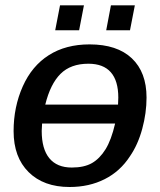

<svg xmlns="http://www.w3.org/2000/svg" viewBox="-20 -708 614 737"><path d="M542.5 -333.5Q542.5 -274.4 526.1 -213.9Q509.8 -153.3 479 -108.4Q441.4 -50.3 381.8 -20.3Q322.3 9.8 247.1 9.8Q147.5 9.8 89.8 -47.4Q32.2 -104.5 32.2 -204.6Q32.2 -297.4 67.4 -376.5Q102.5 -455.1 167.5 -496.3Q232.4 -537.6 323.7 -537.6Q429.7 -537.6 486.1 -484.1Q542.5 -430.7 542.5 -333.5ZM434.1 -333.5Q434.1 -397.9 405.3 -430.7Q376.5 -463.4 319.3 -463.4Q251.5 -463.4 212.4 -424.6Q173.3 -385.7 153.8 -306.6H433.1ZM140.1 -205.6Q140.1 -136.2 169.4 -100.6Q198.7 -64.9 255.4 -64.9Q303.2 -64.9 333 -82Q362.8 -99.1 385 -134.8Q407.2 -170.4 421.9 -233.9H141.6ZM497.6 -687.5 479 -591.8H387.7L405.8 -687.5ZM302.2 -687.5 283.7 -591.8H191.9L210.4 -687.5Z"/></svg>

Font: Arimo Medium
Style: Italic
Weight: 500
Italic angle: -12°
Designer: Steve Matteson
Foundry: Monotype Imaging Inc.
Version: Version 1.33